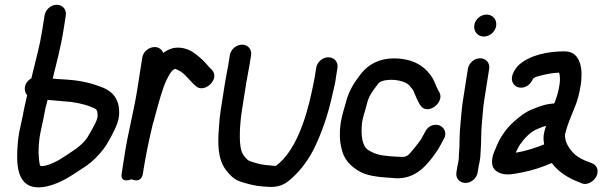

<svg xmlns="http://www.w3.org/2000/svg" viewBox="-20 -736 2545 804"><path d="M179.3 -317.8C207.8 -314.7 267.4 -310.5 277.4 -309.2C316.4 -304 356.6 -293.3 380.9 -279.1C385.6 -276.2 389.7 -268 388.6 -245.9C387.4 -239.5 382.4 -225.9 378.9 -219.3C372.5 -206.2 349.3 -165.2 345 -158.9C320.4 -123.6 283.3 -102.9 239.8 -74.1C222.1 -62.4 194 -48 170.3 -42.4C147.3 -38.2 148 -40.5 145.7 -51.2C139.7 -85.8 139.8 -133.6 149.7 -182.7L160.7 -233.8C164.1 -251 167.1 -266.2 170.7 -284.5C172.8 -293.5 176.1 -305 179.3 -317.8ZM245.9 -610 255.5 -671C259.4 -695.8 242.4 -716 217.6 -716C191.5 -716 170.1 -694 166.5 -671L156.9 -610C146.3 -542.4 131 -489.9 113.9 -418.9L111.5 -408.2C82.5 -392.2 75.5 -359 93.6 -337.1C85.7 -302.4 80.7 -281.8 72.5 -238.1L61.5 -187.2C57.9 -169 55.6 -152.1 54.3 -134.9C48.6 -58.3 43.5 57.1 153.3 48C160.8 47.4 168.3 46.2 176.7 44.3C214 35.8 253.5 16.4 282.3 -2.9C306.6 -18.7 320.4 -26.9 345.5 -44.4C369.8 -61.6 396.6 -89.3 414.1 -112.9C428.9 -131.4 449.3 -171.2 458.8 -190.5C465.5 -205.2 476.4 -227.5 478.5 -251.9C483.7 -322 450.5 -357 395.7 -374.8C346.9 -392.6 304.6 -400.8 237.7 -404C216.8 -405.1 208 -406.1 200.8 -407.2C217.1 -474.4 234.6 -538.3 245.9 -610Z M503.1 -96 489.6 -10C482.5 35.2 530.6 14.7 530.6 14.7C530.6 14.7 571.4 35.4 578.6 -10L581.4 -28C591.5 -92.5 604.7 -152.4 619.9 -216.9L623.5 -227.9C627.7 -240.7 629.3 -252.8 633.7 -266.5C646.3 -311.3 660.2 -365.6 677.7 -401.7C689.4 -423.6 696.6 -440.2 711.6 -447.2C712.1 -447.3 713 -447.4 714 -447.6C714 -447.6 719.6 -444.9 723.2 -443.5C747.2 -434.2 765.5 -410 788 -386.4C788.2 -386.2 788.7 -385.8 789 -385.5L797 -378.2C832.8 -339 906.3 -406.6 865.8 -445.4L857.9 -452.7C847.7 -464.7 833.8 -480.9 819.5 -493C799.3 -510.2 766.6 -541.1 713.8 -535.9C694.9 -534 677.6 -524.6 663.4 -514.5C659.1 -527 645.8 -539 627.7 -539C604.7 -539 579.9 -521 575.8 -495L554.8 -361C540.9 -272.8 517 -184.2 503.1 -96Z M942.4 -505 936.1 -465C932.2 -439.9 927.4 -422 922.5 -391L904.1 -274C900.7 -252.6 898.5 -230.7 896.8 -201.8C891.3 -134.1 891.8 -71.4 924.6 -26.2C938.9 -7.7 958.9 17.2 991.3 26.1C1016.7 33.7 1046.4 42.7 1081.3 44.9C1112.6 47.2 1147 52.1 1184.3 25.1C1229.6 -10.1 1264.9 -56.5 1292.7 -108.7C1327.3 -179.2 1354.5 -257.1 1373.1 -344.6C1377.5 -365.3 1384.8 -389.9 1387.2 -414.8L1393.1 -452C1397.2 -478 1378 -496 1355 -496C1330.7 -496 1307.9 -476.3 1304.1 -452L1297.9 -413C1296.6 -404.8 1294.9 -395.9 1292.6 -385.4L1285 -349.4C1258.7 -225.9 1213.3 -100.7 1137.9 -43.3C1135.7 -41.8 1133.9 -41.2 1133.2 -41.1C1102.5 -44.2 1077 -45.3 1056.3 -52C1036.4 -57.9 1023.9 -60.6 1017.2 -66.4C1004 -79.1 994.4 -90.5 990 -107.6C980.5 -143.6 983.8 -215 993.1 -274L1011.5 -391C1016 -419.5 1020.7 -436.9 1025.1 -465L1031.4 -505C1035.4 -530.3 1017.3 -549 993.8 -549C970.4 -549 946.4 -530.3 942.4 -505Z M1819.2 -351 1814.4 -359C1805.3 -374.4 1799.9 -400.8 1780 -425.2C1755.3 -458.6 1715.1 -483.8 1658.6 -489.9C1584.8 -497.8 1526.1 -474.9 1486.5 -420.5C1462.8 -388.6 1440.8 -356.6 1428.5 -307.5C1419.8 -274.3 1412.7 -258.6 1406.7 -221C1401.3 -186.4 1401.8 -148.2 1409.1 -118.3C1418.4 -67.8 1450.2 -37.4 1488.4 -16.6C1516.1 -1.6 1555.4 4.5 1591.2 6.9L1619.1 8.9C1703.4 19.9 1750.2 -25.2 1787.7 -72.9C1811 -103.3 1818.5 -116.3 1833 -144.1L1838.2 -153.4C1854.6 -181.3 1837.3 -204.3 1820.5 -210.7C1804.6 -216.8 1775.2 -214.9 1760 -183.7C1753.7 -172.3 1750.1 -165.9 1742.8 -152.3C1737 -142.6 1699.7 -96 1692.4 -89.7C1683.4 -81.9 1677.9 -79 1665.4 -79C1656.6 -79 1648.5 -79.3 1640.4 -79.9L1611.6 -81.9C1571.2 -84.9 1545.1 -92.1 1518.8 -110C1498 -125.9 1490.3 -165.4 1495.9 -221.7C1500.5 -250.6 1506.2 -261.1 1515.9 -298.8C1523.9 -332.9 1535.9 -348.5 1556.9 -376.6C1568.9 -393.4 1568.9 -392.6 1588.5 -398.9C1629.5 -407.5 1675.5 -396.3 1692.7 -379.7L1706.4 -363.3C1709.5 -359.7 1710.4 -358 1710.9 -356.3C1718 -338.5 1729.4 -312.6 1738.7 -297C1767.6 -248.3 1845.2 -307.1 1819.2 -351Z M1988 -57 1991.1 -77C1992.2 -83.8 1991.2 -86.3 1992.4 -98.5C1996.4 -144.7 1993.5 -180.8 1998.1 -223.3C2001.1 -252.4 2002.5 -283 2007.2 -313L2028.4 -448C2032.5 -474 2013.4 -492 1990.4 -492C1966 -492 1943.3 -472.3 1939.4 -448L1918.2 -313C1912.7 -278.1 1911.2 -246 1908.3 -217.7C1904.4 -181.3 1904.4 -150.8 1903.8 -118.1C1903.6 -107.4 1900.8 -88.5 1901.2 -71.3L1899.5 -60.1C1897.6 -52.5 1896.1 -45.2 1895 -38L1891.2 -14C1887.1 12 1906.2 30 1929.3 30C1953.6 30 1976.4 10.3 1980.2 -14L1984 -38C1984.9 -43.7 1986.9 -50.5 1988 -57ZM1966.2 -631C1962.3 -606 1979 -583 2006.2 -583C2030.8 -583 2053.8 -602.9 2057.7 -627.5C2061.7 -653.5 2043.6 -675 2017.6 -675C1993.7 -675 1970.1 -656 1966.2 -631Z M2040.9 -50C2044.2 -17.7 2079.6 -2.4 2117.3 -6.1C2128.3 -6.9 2146.5 -9.9 2168.5 -14.5C2213.5 -23.5 2252.5 -36.8 2290.7 -53.4C2317.9 -16 2358.1 8.9 2405.8 27.4L2414.8 31.2C2442.7 43.1 2472.8 18 2479.6 -2.5C2487.8 -27.5 2477.2 -45.9 2457.8 -52.9L2448.1 -56.6C2424.2 -65 2403.1 -75.8 2386.6 -89.6C2366.1 -109.4 2342.1 -141.7 2346.5 -175C2352.8 -200.5 2360.7 -222.7 2371.4 -248.9L2384.3 -280.6C2398 -312.4 2406.1 -343.9 2411.9 -381C2419.4 -428.9 2420.3 -521 2343.9 -521C2276.8 -521 2202 -506.7 2154.5 -465.7C2139.9 -453.1 2106.7 -409.3 2133.9 -380.1C2139.6 -373.9 2147.8 -370.4 2156.2 -369.2C2185.5 -365.2 2205 -389.1 2212.1 -406.3C2217.7 -410.7 2220.3 -412.7 2224.7 -414.2C2254.7 -422.7 2287.1 -430.8 2321.5 -431.9C2324.9 -418.5 2326.3 -402.6 2323.1 -382C2318.1 -350.3 2311.2 -329.2 2301.4 -303.2C2295 -302.4 2288.6 -301.6 2282.2 -300.8C2254 -297.4 2230.8 -286.9 2208.2 -278.1C2179.1 -266.8 2153.4 -245.2 2134.3 -228.7C2100.6 -199.5 2071.9 -159.3 2054.3 -111.5C2049.3 -101.2 2038.1 -76.6 2040.9 -50ZM2266.7 -209.3C2263.9 -201 2260.9 -191 2258.3 -179.6C2254.5 -162.3 2256.1 -146.3 2258.7 -131.4C2223.5 -117.5 2179.9 -102.5 2139.7 -96.8C2144.6 -107.2 2150.8 -120.6 2156.5 -129.4C2177.2 -158.7 2201.5 -184.3 2230.8 -196.1C2245.7 -202.2 2254.5 -206 2266.7 -209.3Z"/></svg>

Font: Just Breathe
Style: BdObl3
Weight: 400
Foundry: Cannot Into Space Fonts
Version: Version 0.72